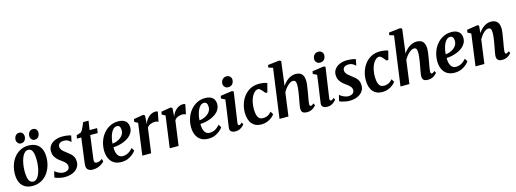

<svg xmlns="http://www.w3.org/2000/svg" viewBox="-5 -1792 7468 2781"><g transform="rotate(-15 3729.0 -402.0)"><path d="M333.5 -568.5Q400 -568.5 446.5 -542.5Q493 -516.5 517.8 -466.2Q542.5 -416 543 -343Q543 -271.5 522.8 -207.5Q502.5 -143.5 463.8 -93.8Q425 -44 369.5 -15.5Q314 13 244.5 13Q179.5 13 133 -13.2Q86.5 -39.5 62.2 -89.8Q38 -140 37 -212.5Q36.5 -284.5 56.8 -348.8Q77 -413 115.8 -462.5Q154.5 -512 209.5 -540.2Q264.5 -568.5 333.5 -568.5ZM314 -509.5Q286 -509.5 264.8 -491.5Q243.5 -473.5 228.2 -443Q213 -412.5 203 -374.5Q193 -336.5 188.5 -296.5Q184 -256.5 184 -219.5Q184.5 -154.5 195 -116.5Q205.5 -78.5 224 -62Q242.5 -45.5 267 -45.5Q294.5 -45.5 315.5 -63.5Q336.5 -81.5 352 -112Q367.5 -142.5 377.2 -180.5Q387 -218.5 391.5 -258.8Q396 -299 395.5 -336.5Q395.5 -402 385.2 -439.8Q375 -477.5 357 -493.5Q339 -509.5 314 -509.5ZM236.5 -625.5Q211 -625.5 192.8 -647.5Q174.5 -669.5 175 -697Q176 -733 196.8 -757.8Q217.5 -782.5 252 -782.5Q283 -782.5 300 -761.2Q317 -740 317 -713.5Q317 -677.5 297.2 -651.5Q277.5 -625.5 236.5 -625.5ZM443 -625.5Q417 -625.5 398.8 -647.5Q380.5 -669.5 381 -697Q382 -733 402.2 -757.8Q422.5 -782.5 458 -782.5Q488.5 -782.5 506 -761.2Q523.5 -740 523 -713.5Q522.5 -677.5 502.8 -651.5Q483 -625.5 443 -625.5Z M951 -458.5H946.5Q936.5 -471 910 -487.2Q883.5 -503.5 847.5 -503.5Q823.5 -503.5 803.8 -496.5Q784 -489.5 772 -475.5Q760 -461.5 759.5 -439.5Q759 -417.5 769.5 -398.8Q780 -380 800 -362.5Q820 -345 846.5 -325.5Q873 -306.5 897 -284.5Q921 -262.5 936 -233.2Q951 -204 951 -163Q951 -120 933 -87.5Q915 -55 884 -33.5Q853 -12 813.2 -1Q773.5 10 729.5 10Q701 10 669 4.5Q637 -1 611.8 -9Q586.5 -17 577 -25.5L598 -112H599.5Q610 -102 631.2 -89.5Q652.5 -77 678.2 -67.8Q704 -58.5 728.5 -58.5Q749.5 -58.5 769.8 -65.2Q790 -72 803.5 -87.2Q817 -102.5 817 -128Q817 -150.5 804.8 -169.2Q792.5 -188 772 -205.5Q751.5 -223 726 -240.5Q704 -255.5 681.2 -277.8Q658.5 -300 642.8 -331.2Q627 -362.5 627 -404.5Q627 -453.5 654.8 -490.2Q682.5 -527 731.5 -547.5Q780.5 -568 843.5 -568Q870 -568 896 -565Q922 -562 941.8 -557.5Q961.5 -553 970 -549.5Z M1198.5 -183.5Q1196 -167.5 1194.5 -155.2Q1193 -143 1191.8 -132.8Q1190.5 -122.5 1190.5 -112Q1190.5 -93.5 1199.2 -83.8Q1208 -74 1225 -74Q1251.5 -74 1272.2 -83.2Q1293 -92.5 1310 -106.5L1322 -67Q1309 -52 1285.5 -34Q1262 -16 1226.8 -3Q1191.5 10 1143.5 10Q1106.5 10 1079.5 -9.2Q1052.5 -28.5 1052.5 -76.5Q1052.5 -80 1052.8 -85.8Q1053 -91.5 1054.2 -102.2Q1055.5 -113 1057.5 -130.8Q1059.5 -148.5 1063.5 -176.5L1103.5 -483H1038L1048.5 -531.5L1115.5 -553.5Q1128.5 -565 1141.5 -589Q1154.5 -613 1166.5 -640.5Q1178.5 -668 1187.5 -691H1268.5L1247.5 -555H1360.5L1350.5 -483H1238Z M1795.5 -102Q1782 -81 1752.2 -54.5Q1722.5 -28 1678.5 -8.5Q1634.5 11 1577 11Q1521 11 1481.8 -8Q1442.5 -27 1418.5 -59.2Q1394.5 -91.5 1383.8 -131.5Q1373 -171.5 1373 -212.5Q1373 -288.5 1396 -353.5Q1419 -418.5 1460 -467Q1501 -515.5 1556.2 -543Q1611.5 -570.5 1676 -570.5Q1728 -570.5 1761 -554.2Q1794 -538 1810 -510.2Q1826 -482.5 1826.5 -448Q1827.5 -400 1807 -363.8Q1786.5 -327.5 1752 -301.5Q1717.5 -275.5 1676 -259Q1634.5 -242.5 1592.8 -234.2Q1551 -226 1517 -225.5Q1516 -190.5 1521.8 -161.5Q1527.5 -132.5 1539.8 -111.2Q1552 -90 1571 -78.2Q1590 -66.5 1616 -66.5Q1651 -66.5 1679 -78.2Q1707 -90 1729 -108.5Q1751 -127 1768 -147ZM1645.5 -508Q1613.5 -508 1590.5 -486.2Q1567.5 -464.5 1552 -429.8Q1536.5 -395 1528 -355.5Q1519.5 -316 1517.5 -280Q1538.5 -281 1563.2 -288Q1588 -295 1612 -308Q1636 -321 1655.5 -339.5Q1675 -358 1686.2 -382.5Q1697.5 -407 1696.5 -436.5Q1695.5 -472 1682.5 -490Q1669.5 -508 1645.5 -508Z M1889.5 0 1954 -475 1902.5 -502.5 1910.5 -543 2054.5 -567.5 2078.5 -552.5 2072.5 -462 2069 -424Q2077.5 -450 2093.2 -475.8Q2109 -501.5 2131 -522.2Q2153 -543 2180 -555.2Q2207 -567.5 2238.5 -567.5Q2250 -567.5 2259 -564.8Q2268 -562 2272 -559L2243 -412Q2239 -416 2225.8 -421Q2212.5 -426 2190.5 -426Q2174 -426 2156.8 -422.5Q2139.5 -419 2123.8 -412.5Q2108 -406 2095 -395.2Q2082 -384.5 2073 -370.5L2022 0Z M2301 0 2365.5 -475 2314 -502.5 2322 -543 2466 -567.5 2490 -552.5 2484 -462 2480.5 -424Q2489 -450 2504.8 -475.8Q2520.5 -501.5 2542.5 -522.2Q2564.5 -543 2591.5 -555.2Q2618.5 -567.5 2650 -567.5Q2661.5 -567.5 2670.5 -564.8Q2679.5 -562 2683.5 -559L2654.5 -412Q2650.5 -416 2637.2 -421Q2624 -426 2602 -426Q2585.5 -426 2568.2 -422.5Q2551 -419 2535.2 -412.5Q2519.5 -406 2506.5 -395.2Q2493.5 -384.5 2484.5 -370.5L2433.5 0Z M3100 -102Q3086.5 -81 3056.8 -54.5Q3027 -28 2983 -8.5Q2939 11 2881.5 11Q2825.5 11 2786.2 -8Q2747 -27 2723 -59.2Q2699 -91.5 2688.2 -131.5Q2677.5 -171.5 2677.5 -212.5Q2677.5 -288.5 2700.5 -353.5Q2723.5 -418.5 2764.5 -467Q2805.5 -515.5 2860.8 -543Q2916 -570.5 2980.5 -570.5Q3032.5 -570.5 3065.5 -554.2Q3098.5 -538 3114.5 -510.2Q3130.5 -482.5 3131 -448Q3132 -400 3111.5 -363.8Q3091 -327.5 3056.5 -301.5Q3022 -275.5 2980.5 -259Q2939 -242.5 2897.2 -234.2Q2855.5 -226 2821.5 -225.5Q2820.5 -190.5 2826.2 -161.5Q2832 -132.5 2844.2 -111.2Q2856.5 -90 2875.5 -78.2Q2894.5 -66.5 2920.5 -66.5Q2955.5 -66.5 2983.5 -78.2Q3011.5 -90 3033.5 -108.5Q3055.5 -127 3072.5 -147ZM2950 -508Q2918 -508 2895 -486.2Q2872 -464.5 2856.5 -429.8Q2841 -395 2832.5 -355.5Q2824 -316 2822 -280Q2843 -281 2867.8 -288Q2892.5 -295 2916.5 -308Q2940.5 -321 2960 -339.5Q2979.5 -358 2990.8 -382.5Q3002 -407 3001 -436.5Q3000 -472 2987 -490Q2974 -508 2950 -508Z M3288 10Q3259 10 3239.2 1.5Q3219.5 -7 3210.5 -22.2Q3201.5 -37.5 3204 -58.5Q3206.5 -81 3211.2 -113.5Q3216 -146 3221.8 -186.5Q3227.5 -227 3234.5 -274Q3241.5 -321 3248.2 -372Q3255 -423 3262 -476L3204 -503.5L3211 -543L3384.5 -567.5L3409 -556L3343 -101Q3340.5 -83 3345 -73.8Q3349.5 -64.5 3359.5 -64.5Q3368.5 -64.5 3379.2 -70.2Q3390 -76 3407 -90L3420 -59.5Q3414.5 -52 3397.8 -35.5Q3381 -19 3353.5 -4.5Q3326 10 3288 10ZM3348 -634.5Q3318.5 -634.5 3297.8 -656.5Q3277 -678.5 3278.5 -708Q3280 -744.5 3302.8 -769.5Q3325.5 -794.5 3364 -794.5Q3397 -794.5 3416.5 -773.2Q3436 -752 3435.5 -724.5Q3435 -686.5 3413 -660.5Q3391 -634.5 3348 -634.5Z M3669.5 10Q3585 10 3535.2 -48.2Q3485.5 -106.5 3484.5 -217Q3484 -277.5 3502.5 -339.2Q3521 -401 3559.2 -453Q3597.5 -505 3655.2 -536.5Q3713 -568 3790.5 -568Q3819.5 -568 3853.5 -563Q3887.5 -558 3910.5 -547.5L3876 -414.5L3847.5 -417Q3836 -432 3820.2 -450.8Q3804.5 -469.5 3788.8 -483Q3773 -496.5 3761 -496.5Q3734 -496.5 3709 -476.8Q3684 -457 3664.8 -420.8Q3645.5 -384.5 3634.5 -334.5Q3623.5 -284.5 3624.5 -224Q3626 -170.5 3636.8 -137Q3647.5 -103.5 3668.2 -87.8Q3689 -72 3720 -72Q3751 -72 3774.2 -80.2Q3797.5 -88.5 3815.5 -102.5Q3833.5 -116.5 3849 -134L3875.5 -89Q3863 -70 3835.2 -46.8Q3807.5 -23.5 3766 -6.8Q3724.5 10 3669.5 10Z M4360.5 10Q4325 10 4306.2 0Q4287.5 -10 4281 -27Q4274.5 -44 4275 -65Q4275 -78 4277.5 -95.5Q4280 -113 4283.5 -133.8Q4287 -154.5 4291.2 -176Q4295.5 -197.5 4299 -218Q4302.5 -238.5 4306.8 -262.2Q4311 -286 4314.5 -311.5Q4318 -337 4320.5 -361.5Q4323 -386 4322.5 -407.5Q4322 -437 4317 -452.8Q4312 -468.5 4301.8 -474.8Q4291.5 -481 4275.5 -481Q4258 -481 4238.2 -470.5Q4218.5 -460 4198.5 -441.8Q4178.5 -423.5 4160.2 -399.8Q4142 -376 4128 -349.5L4081 0H3947L4048.5 -739.5L3982 -759.5L3989 -797L4161 -817L4187.5 -803.5L4141 -440.5Q4158.5 -468 4180.2 -491.2Q4202 -514.5 4227.5 -531.8Q4253 -549 4281.2 -558.5Q4309.5 -568 4340 -568Q4377 -568 4405 -554.2Q4433 -540.5 4448.5 -508Q4464 -475.5 4464 -421Q4464 -404 4459.8 -373Q4455.5 -342 4450 -308Q4444.5 -274 4440 -247Q4436.5 -228.5 4433 -207.8Q4429.5 -187 4425.8 -166.8Q4422 -146.5 4419.5 -127.8Q4417 -109 4416.5 -94Q4416.5 -76.5 4422 -70.5Q4427.5 -64.5 4434.5 -64.5Q4444 -64.5 4453.8 -70Q4463.5 -75.5 4481 -89L4494.5 -57.5Q4489.5 -51 4472.5 -34.5Q4455.5 -18 4427.5 -4Q4399.5 10 4360.5 10Z M4664.5 10Q4635.5 10 4615.8 1.5Q4596 -7 4587 -22.2Q4578 -37.5 4580.5 -58.5Q4583 -81 4587.8 -113.5Q4592.5 -146 4598.2 -186.5Q4604 -227 4611 -274Q4618 -321 4624.8 -372Q4631.5 -423 4638.5 -476L4580.5 -503.5L4587.5 -543L4761 -567.5L4785.5 -556L4719.5 -101Q4717 -83 4721.5 -73.8Q4726 -64.5 4736 -64.5Q4745 -64.5 4755.8 -70.2Q4766.5 -76 4783.5 -90L4796.5 -59.5Q4791 -52 4774.2 -35.5Q4757.5 -19 4730 -4.5Q4702.5 10 4664.5 10ZM4724.5 -634.5Q4695 -634.5 4674.2 -656.5Q4653.5 -678.5 4655 -708Q4656.5 -744.5 4679.2 -769.5Q4702 -794.5 4740.5 -794.5Q4773.5 -794.5 4793 -773.2Q4812.5 -752 4812 -724.5Q4811.5 -686.5 4789.5 -660.5Q4767.5 -634.5 4724.5 -634.5Z M5220.5 -458.5H5216Q5206 -471 5179.5 -487.2Q5153 -503.5 5117 -503.5Q5093 -503.5 5073.2 -496.5Q5053.5 -489.5 5041.5 -475.5Q5029.5 -461.5 5029 -439.5Q5028.5 -417.5 5039 -398.8Q5049.5 -380 5069.5 -362.5Q5089.5 -345 5116 -325.5Q5142.5 -306.5 5166.5 -284.5Q5190.5 -262.5 5205.5 -233.2Q5220.5 -204 5220.5 -163Q5220.5 -120 5202.5 -87.5Q5184.5 -55 5153.5 -33.5Q5122.5 -12 5082.8 -1Q5043 10 4999 10Q4970.5 10 4938.5 4.5Q4906.5 -1 4881.2 -9Q4856 -17 4846.5 -25.5L4867.5 -112H4869Q4879.5 -102 4900.8 -89.5Q4922 -77 4947.8 -67.8Q4973.5 -58.5 4998 -58.5Q5019 -58.5 5039.2 -65.2Q5059.5 -72 5073 -87.2Q5086.5 -102.5 5086.5 -128Q5086.5 -150.5 5074.2 -169.2Q5062 -188 5041.5 -205.5Q5021 -223 4995.5 -240.5Q4973.5 -255.5 4950.8 -277.8Q4928 -300 4912.2 -331.2Q4896.5 -362.5 4896.5 -404.5Q4896.5 -453.5 4924.2 -490.2Q4952 -527 5001 -547.5Q5050 -568 5113 -568Q5139.5 -568 5165.5 -565Q5191.5 -562 5211.2 -557.5Q5231 -553 5239.5 -549.5Z M5483.5 10Q5399 10 5349.2 -48.2Q5299.5 -106.5 5298.5 -217Q5298 -277.5 5316.5 -339.2Q5335 -401 5373.2 -453Q5411.5 -505 5469.2 -536.5Q5527 -568 5604.5 -568Q5633.5 -568 5667.5 -563Q5701.5 -558 5724.5 -547.5L5690 -414.5L5661.5 -417Q5650 -432 5634.2 -450.8Q5618.5 -469.5 5602.8 -483Q5587 -496.5 5575 -496.5Q5548 -496.5 5523 -476.8Q5498 -457 5478.8 -420.8Q5459.5 -384.5 5448.5 -334.5Q5437.5 -284.5 5438.5 -224Q5440 -170.5 5450.8 -137Q5461.5 -103.5 5482.2 -87.8Q5503 -72 5534 -72Q5565 -72 5588.2 -80.2Q5611.5 -88.5 5629.5 -102.5Q5647.5 -116.5 5663 -134L5689.5 -89Q5677 -70 5649.2 -46.8Q5621.5 -23.5 5580 -6.8Q5538.5 10 5483.5 10Z M6174.5 10Q6139 10 6120.2 0Q6101.5 -10 6095 -27Q6088.5 -44 6089 -65Q6089 -78 6091.5 -95.5Q6094 -113 6097.5 -133.8Q6101 -154.5 6105.2 -176Q6109.5 -197.5 6113 -218Q6116.5 -238.5 6120.8 -262.2Q6125 -286 6128.5 -311.5Q6132 -337 6134.5 -361.5Q6137 -386 6136.5 -407.5Q6136 -437 6131 -452.8Q6126 -468.5 6115.8 -474.8Q6105.5 -481 6089.5 -481Q6072 -481 6052.2 -470.5Q6032.5 -460 6012.5 -441.8Q5992.5 -423.5 5974.2 -399.8Q5956 -376 5942 -349.5L5895 0H5761L5862.5 -739.5L5796 -759.5L5803 -797L5975 -817L6001.5 -803.5L5955 -440.5Q5972.5 -468 5994.2 -491.2Q6016 -514.5 6041.5 -531.8Q6067 -549 6095.2 -558.5Q6123.5 -568 6154 -568Q6191 -568 6219 -554.2Q6247 -540.5 6262.5 -508Q6278 -475.5 6278 -421Q6278 -404 6273.8 -373Q6269.5 -342 6264 -308Q6258.5 -274 6254 -247Q6250.5 -228.5 6247 -207.8Q6243.5 -187 6239.8 -166.8Q6236 -146.5 6233.5 -127.8Q6231 -109 6230.5 -94Q6230.5 -76.5 6236 -70.5Q6241.5 -64.5 6248.5 -64.5Q6258 -64.5 6267.8 -70Q6277.5 -75.5 6295 -89L6308.5 -57.5Q6303.5 -51 6286.5 -34.5Q6269.5 -18 6241.5 -4Q6213.5 10 6174.5 10Z M6792 -102Q6778.5 -81 6748.8 -54.5Q6719 -28 6675 -8.5Q6631 11 6573.5 11Q6517.5 11 6478.2 -8Q6439 -27 6415 -59.2Q6391 -91.5 6380.2 -131.5Q6369.5 -171.5 6369.5 -212.5Q6369.5 -288.5 6392.5 -353.5Q6415.5 -418.5 6456.5 -467Q6497.5 -515.5 6552.8 -543Q6608 -570.5 6672.5 -570.5Q6724.5 -570.5 6757.5 -554.2Q6790.5 -538 6806.5 -510.2Q6822.5 -482.5 6823 -448Q6824 -400 6803.5 -363.8Q6783 -327.5 6748.5 -301.5Q6714 -275.5 6672.5 -259Q6631 -242.5 6589.2 -234.2Q6547.5 -226 6513.5 -225.5Q6512.5 -190.5 6518.2 -161.5Q6524 -132.5 6536.2 -111.2Q6548.5 -90 6567.5 -78.2Q6586.5 -66.5 6612.5 -66.5Q6647.5 -66.5 6675.5 -78.2Q6703.5 -90 6725.5 -108.5Q6747.5 -127 6764.5 -147ZM6642 -508Q6610 -508 6587 -486.2Q6564 -464.5 6548.5 -429.8Q6533 -395 6524.5 -355.5Q6516 -316 6514 -280Q6535 -281 6559.8 -288Q6584.5 -295 6608.5 -308Q6632.5 -321 6652 -339.5Q6671.5 -358 6682.8 -382.5Q6694 -407 6693 -436.5Q6692 -472 6679 -490Q6666 -508 6642 -508Z M7078.5 -447.5Q7096.5 -473.5 7117.2 -495.5Q7138 -517.5 7162 -533.8Q7186 -550 7212.8 -559Q7239.5 -568 7268.5 -568Q7324 -568 7358.5 -535.5Q7393 -503 7393 -421Q7393 -404 7388.8 -373Q7384.5 -342 7378.8 -308Q7373 -274 7368.5 -247Q7364.5 -222 7359.2 -194.2Q7354 -166.5 7350.2 -140.2Q7346.5 -114 7346 -94Q7346 -76.5 7351 -70.5Q7356 -64.5 7362.5 -64.5Q7371.5 -64.5 7381.8 -69.8Q7392 -75 7408 -87.5L7421 -56.5Q7417 -49.5 7400 -33.5Q7383 -17.5 7355 -3.8Q7327 10 7288 10Q7253 10 7234.8 -0.8Q7216.5 -11.5 7210 -28.8Q7203.5 -46 7203.5 -65Q7204 -78 7206.2 -95.5Q7208.5 -113 7212.5 -133.8Q7216.5 -154.5 7220.5 -176Q7224.5 -197.5 7228.5 -218Q7232 -238.5 7236.2 -262.2Q7240.5 -286 7244 -311.5Q7247.5 -337 7250 -361.5Q7252.5 -386 7252 -407.5Q7251.5 -437 7246.8 -452.8Q7242 -468.5 7231.5 -474.8Q7221 -481 7204 -481Q7187.5 -481 7169 -471Q7150.5 -461 7132.5 -443.8Q7114.5 -426.5 7097.8 -403.8Q7081 -381 7067.5 -355.5L7019 0H6886L6950 -475.5L6899 -503L6906.5 -543.5L7065.5 -568L7088.5 -556.5Z"/></g></svg>

Font: Merriweather Light 18pt
Style: Bold Italic
Weight: 700
Italic angle: -7.8°
Version: Version 2.101